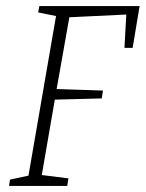

<svg xmlns="http://www.w3.org/2000/svg" viewBox="-20 -614 481 634"><path d="M418 -456H391L397 -566L209 -557L167 -320L320 -315L316 -289L161 -285L118 -36L206 -25L202 0H10L13 -21L74 -34L165 -561L106 -573L110 -594H441Z"/></svg>

Font: Grenze ExtraLight
Style: Italic
Weight: 275
Italic angle: -10°
Designer: Renata Polastri
Foundry: Omnibus-Type
Version: Version 1.002; ttfautohint (v1.8)